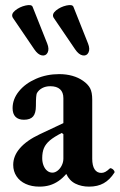

<svg xmlns="http://www.w3.org/2000/svg" viewBox="-20 -712 464 744"><path d="M31.2 -73.2Q31.2 -107.9 57.4 -137.9Q83.5 -168 134.3 -191.9L225.6 -234.9V-331.5Q225.6 -354.5 212.6 -366.2Q199.7 -377.9 174.8 -377.9Q157.2 -377.9 143.8 -370.8Q130.4 -363.8 123 -351.1Q121.1 -347.2 120.1 -335.7Q119.1 -324.2 119.1 -301.3Q119.1 -273.4 108.2 -260.7Q97.2 -248 72.8 -248Q51.3 -248 40 -259.5Q28.8 -271 28.8 -293Q28.8 -328.1 53.5 -358.4Q78.1 -388.7 119.6 -406.7Q161.1 -424.8 209.5 -424.8Q236.8 -424.8 260.3 -418.2Q283.7 -411.6 301.8 -398.9Q320.8 -385.7 329.1 -370.1Q337.4 -354.5 337.4 -325.7V-97.2Q337.4 -70.3 346.4 -56.2Q355.5 -42 372.6 -42Q380.4 -42 387.9 -45.9Q395.5 -49.8 405.3 -59.1Q407.7 -61.5 413.1 -58.8Q418.5 -56.2 421.9 -51Q425.3 -45.9 423.3 -43Q405.3 -15.1 381.8 -2Q358.4 11.2 325.2 11.2Q295.9 11.2 272.5 -0.2Q249 -11.7 236.8 -38.1Q222.2 -21 206.3 -10.3Q190.4 0.5 172.4 5.9Q154.3 11.2 132.8 11.2Q102.5 11.2 79.6 0.7Q56.6 -9.8 43.9 -29.1Q31.2 -48.3 31.2 -73.2ZM225.6 -97.2V-191.9L219.2 -196.8Q189.5 -181.6 173.3 -168Q157.2 -154.3 150.4 -138.4Q143.6 -122.6 143.6 -99.1Q143.6 -83.5 148.7 -70.6Q153.8 -57.6 162.8 -50.3Q171.9 -43 183.1 -43Q193.4 -43 203.4 -50.8Q213.4 -58.6 219.5 -71.3Q225.6 -84 225.6 -97.2ZM106.4 -685.5 163.1 -543Q171.4 -522 164.6 -508.3Q157.7 -494.6 142.3 -497.3Q127 -500 112.8 -521L29.8 -643.1Q21.5 -657.2 38.8 -671.4Q56.2 -685.5 79.3 -690.7Q102.5 -695.8 106.4 -685.5ZM264.6 -685.5 321.3 -543Q329.6 -522 322.8 -508.3Q315.9 -494.6 300.5 -497.3Q285.2 -500 271 -521L188 -643.1Q179.7 -657.2 197 -671.4Q214.4 -685.5 237.5 -690.7Q260.7 -695.8 264.6 -685.5Z"/></svg>

Font: Junicode Two Beta VF
Style: Regular
Weight: 400
Designer: Peter S. Baker
Foundry: Briery Creek Software
Version: Version 1.031 beta; ttfautohint (v1.8.1.43-b0c9)